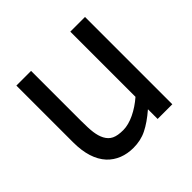

<svg xmlns="http://www.w3.org/2000/svg" viewBox="-145 -688 848 848"><g transform="rotate(-45 279.0 -264.5)"><path d="M491.2 -545.4H399.4V-138.2C354.5 -99.1 300.8 -72.3 257.8 -72.3C210.4 -72.3 187.5 -84 171.9 -112.8C164.6 -126.5 160.2 -142.6 157.7 -160.6C155.3 -178.7 154.3 -203.1 154.3 -234.9V-545.4H62.5V-191.4C62.5 -121.6 79.1 -69.3 111.8 -33.7C142.6 -1 185.1 15.1 233.9 15.1C263.7 15.1 291.5 9.3 316.9 -3.4C341.8 -15.6 369.6 -34.7 399.4 -60.5V0H491.2Z"/></g></svg>

Font: SG Kara SemiBold
Style: Regular
Weight: 400
Designer: Damoon Khanjanzadeh
Version: Version 1.000